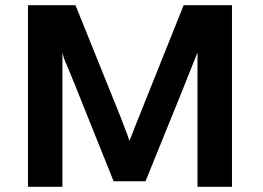

<svg xmlns="http://www.w3.org/2000/svg" viewBox="-20 -715 1008 735"><path d="M87 0V-695H269L442 -266Q475 -182 475 -175Q478 -181 484.5 -198Q491 -215 496 -228L683 -695H868V0H736V-514Q728 -493 708 -444Q688 -395 679 -371L537 -21H415L258 -412Q249 -434 241 -453Q233 -472 230 -478.5Q227 -485 224.5 -493Q222 -501 219 -513V0Z"/></svg>

Font: Coval
Style: Heavy
Weight: 900
Foundry: Context Ltd
Version: Version 001.000